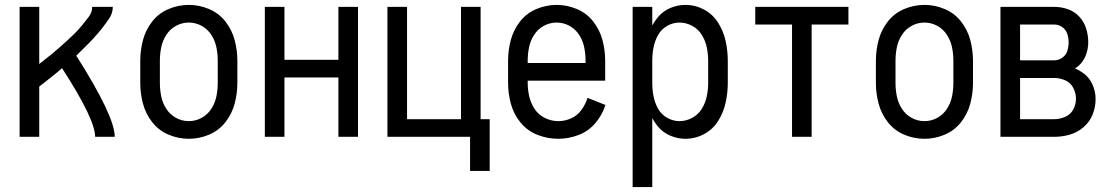

<svg xmlns="http://www.w3.org/2000/svg" viewBox="-20 -558 4540 783"><path d="M60 0V-530H140V-297L154 -308Q171 -321 188 -335Q205 -349 221.5 -363.5Q238 -378 254 -392.5Q270 -407 285.5 -422.5Q301 -438 314.5 -454.5Q328 -471 342 -489.5Q356 -508 356 -530H440Q440 -504 425 -482Q410 -460 394 -440Q378 -420 361 -401.5Q344 -383 326 -365.5Q308 -348 291 -331Q448 -84 448 0H368Q368 -72 233 -280Q222 -271 212 -262Q192 -246 172 -230Q156 -217 140 -205V0Z M750 8Q707 8 667 -9Q627 -26 600.5 -60Q574 -94 563 -135.5Q552 -177 552 -220V-310Q552 -353 563 -394.5Q574 -436 600.5 -470Q627 -504 667 -521Q707 -538 750 -538Q793 -538 833 -521Q873 -504 899.5 -470Q926 -436 937 -394.5Q948 -353 948 -310V-220Q948 -177 937 -135.5Q926 -94 899.5 -60Q873 -26 833 -9Q793 8 750 8ZM750 -64Q778 -64 802.5 -77.5Q827 -91 842 -114.5Q857 -138 862.5 -165Q868 -192 868 -220V-310Q868 -338 862.5 -365Q857 -392 842 -415.5Q827 -439 802.5 -452.5Q778 -466 750 -466Q722 -466 697.5 -452.5Q673 -439 658 -415.5Q643 -392 637.5 -365Q632 -338 632 -310V-220Q632 -192 637.5 -165Q643 -138 658 -114.5Q673 -91 697.5 -77.5Q722 -64 750 -64Z M1060 0V-530H1140V-314H1360V-530H1440V0H1360V-242H1140V0Z M1897 139V0H1560V-530H1640V-72H1860V-530H1940V-72H1977V139Z M2257 8Q2213 8 2172 -8Q2131 -24 2103 -58Q2075 -92 2063.5 -134.5Q2052 -177 2052 -220V-310Q2052 -353 2063 -394.5Q2074 -436 2100.5 -470Q2127 -504 2167 -521Q2207 -538 2250 -538Q2293 -538 2333 -521Q2373 -504 2399.5 -470Q2426 -436 2437 -394.5Q2448 -353 2448 -310V-229H2132V-220Q2132 -192 2138.5 -164Q2145 -136 2161 -112.5Q2177 -89 2203 -76.5Q2229 -64 2257 -64Q2284 -64 2309.5 -75.5Q2335 -87 2351.5 -110Q2368 -133 2376 -159L2449 -130Q2436 -89 2408 -56Q2380 -23 2339.5 -7.5Q2299 8 2257 8ZM2132 -301H2368V-310Q2368 -338 2362.5 -365Q2357 -392 2342 -415.5Q2327 -439 2302.5 -452.5Q2278 -466 2250 -466Q2222 -466 2197.5 -452.5Q2173 -439 2158 -415.5Q2143 -392 2137.5 -365Q2132 -338 2132 -310Z M2560 205V-530H2640V-454Q2650 -472 2663 -488Q2684 -513 2714 -525.5Q2744 -538 2775 -538Q2816 -538 2852 -518.5Q2888 -499 2909.5 -464Q2931 -429 2939.5 -389.5Q2948 -350 2948 -310V-220Q2948 -180 2939.5 -140.5Q2931 -101 2909.5 -66Q2888 -31 2852 -11.5Q2816 8 2775 8Q2744 8 2714 -4.5Q2684 -17 2663 -42Q2650 -58 2640 -76V205ZM2751 -64Q2778 -64 2803 -77.5Q2828 -91 2842.5 -115Q2857 -139 2862.5 -166Q2868 -193 2868 -220V-310Q2868 -337 2862.5 -364Q2857 -391 2842.5 -415Q2828 -439 2803 -452.5Q2778 -466 2751 -466Q2724 -466 2700 -452Q2676 -438 2663 -414Q2650 -390 2645 -363.5Q2640 -337 2640 -310V-220Q2640 -193 2645 -166.5Q2650 -140 2663 -116Q2676 -92 2700 -78Q2724 -64 2751 -64ZM2610 -311V-315Z M3210 0V-458H3060V-530H3440V-458H3290V0Z M3750 8Q3707 8 3667 -9Q3627 -26 3600.5 -60Q3574 -94 3563 -135.5Q3552 -177 3552 -220V-310Q3552 -353 3563 -394.5Q3574 -436 3600.5 -470Q3627 -504 3667 -521Q3707 -538 3750 -538Q3793 -538 3833 -521Q3873 -504 3899.5 -470Q3926 -436 3937 -394.5Q3948 -353 3948 -310V-220Q3948 -177 3937 -135.5Q3926 -94 3899.5 -60Q3873 -26 3833 -9Q3793 8 3750 8ZM3750 -64Q3778 -64 3802.5 -77.5Q3827 -91 3842 -114.5Q3857 -138 3862.5 -165Q3868 -192 3868 -220V-310Q3868 -338 3862.5 -365Q3857 -392 3842 -415.5Q3827 -439 3802.5 -452.5Q3778 -466 3750 -466Q3722 -466 3697.5 -452.5Q3673 -439 3658 -415.5Q3643 -392 3637.5 -365Q3632 -338 3632 -310V-220Q3632 -192 3637.5 -165Q3643 -138 3658 -114.5Q3673 -91 3697.5 -77.5Q3722 -64 3750 -64Z M4060 0V-530H4279Q4308 -530 4335 -520.5Q4362 -511 4381.5 -490Q4401 -469 4409.5 -441.5Q4418 -414 4418 -386Q4418 -359 4408.5 -333.5Q4399 -308 4379 -290Q4372 -284 4364 -279Q4381 -272 4396 -261Q4422 -243 4435 -214Q4448 -185 4448 -154Q4448 -122 4436 -91.5Q4424 -61 4399 -39.5Q4374 -18 4343 -9Q4312 0 4279 0ZM4140 -72H4279Q4302 -72 4324 -81.5Q4346 -91 4357 -112Q4368 -133 4368 -155.5Q4368 -178 4357 -199.5Q4346 -221 4324 -230.5Q4302 -240 4279 -240H4140ZM4279 -312Q4297 -312 4312 -322.5Q4327 -333 4332.5 -350Q4338 -367 4338 -385Q4338 -403 4332.5 -420Q4327 -437 4312 -447.5Q4297 -458 4279 -458H4140V-312Z"/></svg>

Font: Iosevka SS08
Style: Regular
Weight: 400
Monospace: yes
Designer: Belleve Invis
Foundry: Belleve Invis
Version: 2.1.0; ttfautohint (v1.8.2)